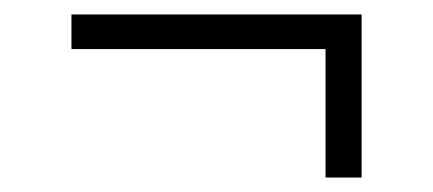

<svg xmlns="http://www.w3.org/2000/svg" viewBox="-20 -409 600 266"><path d="M431 -369 463 -341H79V-389H481V-163H431Z"/></svg>

Font: Roboto Serif 20pt ExtraLight
Style: Regular
Weight: 250
Version: Version 1.008